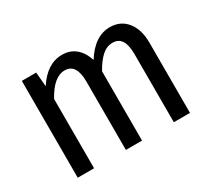

<svg xmlns="http://www.w3.org/2000/svg" viewBox="-111 -722 988 905"><g transform="rotate(-30 383.5 -269.5)"><path d="M691 -383V0H603V-372Q603 -469 540 -469Q508 -469 481.5 -445.5Q455 -422 430 -377V0H342V-372Q342 -469 279 -469Q219 -469 169 -377V0H80V-527H158L165 -449Q223 -539 305 -539Q348 -539 378 -514Q408 -489 422 -443Q482 -539 565 -539Q623 -539 657 -496.5Q691 -454 691 -383Z"/></g></svg>

Font: Fira Sans Condensed
Style: Regular
Weight: 400
Width: 3
Designer: bBox Type GmbH & Carrois Corporate GbR & Edenspiekermann AG
Foundry: bBox Type GmbH & Carrois Corporate GbR & Edenspiekermann AG
Version: Version 4.301